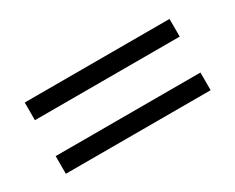

<svg xmlns="http://www.w3.org/2000/svg" viewBox="-46 -592 610 498"><g transform="rotate(-30 259.0 -342.5)"><path d="M42.2 -395.8V-448.7H475.8V-395.8ZM42.2 -235.3V-288.2H475.8V-235.3Z"/></g></svg>

Font: Platypi Light
Style: Regular
Weight: 300
Designer: David Sargent
Foundry: Bolt Cutter Type
Version: Version 1.200